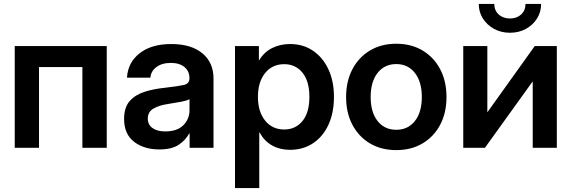

<svg xmlns="http://www.w3.org/2000/svg" viewBox="-20 -749 2896 973"><path d="M521 -515.6V0H397.5V-409.2H177.7V0H54.7V-515.6Z M787.1 8.3Q710 8.3 659.4 -30.5Q608.9 -69.3 608.9 -146.5Q608.9 -205.1 637.5 -237.1Q666 -269 712.2 -283.7Q758.3 -298.3 811.5 -303.7Q883.3 -312 911.6 -318.4Q939.9 -324.7 939.9 -351.1V-355Q939.9 -388.2 914.8 -409.2Q889.6 -430.2 845.7 -430.2Q800.8 -430.2 772.7 -409.2Q744.6 -388.2 742.2 -355.5H623.5Q627.9 -432.1 687.5 -479Q747.1 -525.9 848.1 -525.9Q948.7 -525.9 1005.4 -479Q1062 -432.1 1062 -351.6V0H940.9V-72.8H939Q920.4 -38.6 885.3 -15.1Q850.1 8.3 787.1 8.3ZM817.4 -83Q877.9 -83 909.2 -114.5Q940.4 -146 940.4 -190.9V-246.6Q929.2 -239.3 897 -233.2Q864.7 -227.1 826.7 -221.2Q787.1 -215.3 758.1 -199Q729 -182.6 729 -147.5Q729 -117.2 752.9 -100.1Q776.9 -83 817.4 -83Z M1170.9 204.1V-515.6H1292V-443.8H1293.5Q1317.9 -484.9 1358.9 -505.4Q1399.9 -525.9 1449.7 -525.9Q1516.1 -525.9 1566.2 -491.9Q1616.2 -458 1644.3 -397.7Q1672.4 -337.4 1672.4 -258.3Q1672.4 -177.7 1644.8 -117.4Q1617.2 -57.1 1566.9 -23.4Q1516.6 10.3 1449.2 10.3Q1398.4 10.3 1359.1 -11.7Q1319.8 -33.7 1295.4 -77.6H1293.9V204.1ZM1420.4 -92.8Q1477.5 -92.8 1512.7 -135.5Q1547.9 -178.2 1547.9 -258.3Q1547.9 -337.9 1512.7 -380.9Q1477.5 -423.8 1420.4 -423.8Q1359.9 -423.8 1323.5 -378.7Q1287.1 -333.5 1287.1 -258.3Q1287.1 -183.1 1323.5 -137.9Q1359.9 -92.8 1420.4 -92.8Z M1988.3 11.7Q1912.1 11.7 1855 -22.2Q1797.9 -56.2 1765.9 -116.7Q1733.9 -177.2 1733.9 -257.3Q1733.9 -337.4 1765.9 -398.2Q1797.9 -459 1855 -493.2Q1912.1 -527.3 1988.3 -527.3Q2064 -527.3 2121.3 -493.2Q2178.7 -459 2210.7 -398.2Q2242.7 -337.4 2242.7 -257.3Q2242.7 -177.2 2210.7 -116.7Q2178.7 -56.2 2121.3 -22.2Q2064 11.7 1988.3 11.7ZM1988.3 -91.3Q2047.4 -91.3 2082.5 -135.7Q2117.7 -180.2 2117.7 -257.3Q2117.7 -334.5 2082.5 -379.4Q2047.4 -424.3 1988.3 -424.3Q1928.7 -424.3 1893.6 -379.6Q1858.4 -335 1858.4 -257.3Q1858.4 -180.2 1893.6 -135.7Q1928.7 -91.3 1988.3 -91.3Z M2801.8 0H2679.7V-335.4H2678.7L2437.5 0H2327.6V-515.6H2449.7V-181.2H2450.7L2689.9 -515.6H2801.8ZM2564.5 -583Q2519.5 -583 2483.9 -602.5Q2448.2 -622.1 2427.2 -655Q2406.2 -688 2406.2 -729H2484.9Q2484.9 -696.3 2507.1 -675.8Q2529.3 -655.3 2564.5 -655.3Q2599.1 -655.3 2621.1 -675.8Q2643.1 -696.3 2643.1 -729H2722.2Q2722.2 -688 2701.4 -655Q2680.7 -622.1 2644.8 -602.5Q2608.9 -583 2564.5 -583Z"/></svg>

Font: Inter Display SemiBold
Style: Regular
Weight: 600
Designer: Rasmus Andersson
Foundry: rsms
Version: Version 4.001;git-9221beed3